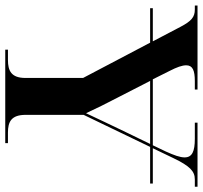

<svg xmlns="http://www.w3.org/2000/svg" viewBox="-42 -714 754 713"><g transform="rotate(90 334.5 -357.0)"><path d="M162 0H509V-10H470C430 -10 404 -22 404 -76V-291L523 -538H659V-548H528L565 -625C594 -685 613 -704 644 -704H671V-714H433V-704H493C540 -704 562 -694 562 -666C562 -649 554 -627 540 -596L517 -548H272L241 -610C227 -637 220 -657 220 -672C220 -696 239 -704 279 -704H310V-714H-2V-704H13C41 -704 56 -691 77 -651L131 -548H8V-538H136L267 -289V-75C267 -22 240 -10 200 -10H162ZM337 -423 278 -538H512L464 -439C441 -392 418 -342 398 -300C381 -337 362 -375 337 -423Z"/></g></svg>

Font: Noto Serif Display SemiBold
Style: Regular
Weight: 600
Designer: Monotype Design Team
Foundry: Monotype Imaging Inc.
Version: Version 2.009